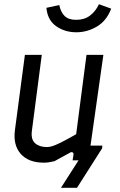

<svg xmlns="http://www.w3.org/2000/svg" viewBox="-20 -760 570 910"><path d="M269 130 397 -70H465L464 -57L345 130ZM188 11Q115 11 78 -31Q41 -73 51 -145L98 -500H178L131 -139Q126 -99 146.5 -81Q167 -63 202 -63Q213 -63 227 -67Q241 -71 267.5 -84Q294 -97 341 -124L390 -500H470L399 0H324L328 -25Q330 -34 324.5 -37.5Q319 -41 311 -36Q289 -24 271 -14Q253 -4 238 4Q226 7 213 9Q200 11 188 11ZM342 -607Q287 -607 246 -636Q205 -665 200 -723L261 -736Q268 -702 286.5 -684Q305 -666 341 -666Q380 -666 406.5 -686Q433 -706 449 -740L507 -719Q485 -661 439 -634Q393 -607 342 -607Z"/></svg>

Font: Finlandica
Style: Italic
Weight: 400
Italic angle: -8°
Designer: Niklas Ekholm, Juho Hiilivirta, Jaakko Suomalainen
Foundry: Helsinki Type Studio
Version: Version 1.064